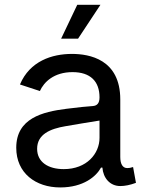

<svg xmlns="http://www.w3.org/2000/svg" viewBox="-20 -781 600 813"><path d="M234.9 12.7C333.5 12.7 387.7 -34.2 407.7 -71.3H413.6C417 -26.9 445.8 6.8 489.3 6.8C508.8 6.8 531.2 2.4 555.7 -6.8L543.5 -73.7C532.7 -70.3 527.3 -69.3 519 -69.3C499 -69.3 489.3 -86.9 489.3 -116.7V-359.9C489.3 -530.3 357.9 -552.7 284.7 -552.7C200.2 -552.7 106.4 -522.5 64.5 -423.3L148.9 -395.5C166 -433.6 208.5 -475.6 287.1 -475.6C362.8 -475.6 401.4 -436.5 401.4 -368.7C401.4 -343.3 390.6 -333.5 373.5 -332C346.7 -330.1 314.5 -327.1 261.2 -320.3C160.2 -307.6 48.8 -280.3 48.8 -155.3C48.8 -47.9 131.3 12.7 234.9 12.7ZM250 -64.9C184.6 -64.9 137.2 -94.2 137.2 -150.9C137.2 -212.9 193.4 -235.8 257.3 -246.6C294.4 -252.9 356.9 -263.7 401.4 -270.5V-197.3C401.4 -130.4 347.2 -64.9 250 -64.9ZM238.8 -617.2H310.5L405.3 -760.7H307.1Z"/></svg>

Font: Raveo
Style: Regular
Weight: 400
Designer: Jakub Foglar, Rasmus Andersson (Inter)
Foundry: Jakubfoglar.com
Version: Version 1.100;Glyphs 3.2.3 (3260)